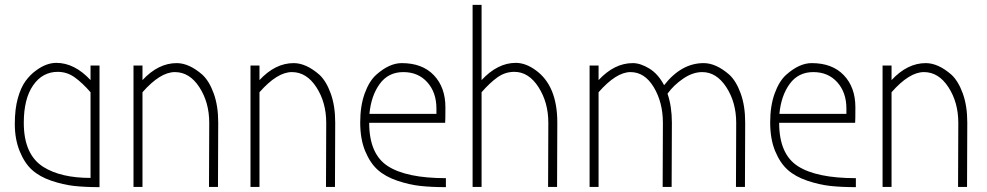

<svg xmlns="http://www.w3.org/2000/svg" viewBox="-20 -770 4068 791"><path d="M353 -500H390V1Q330 1 285 -4Q240 -9 191.5 -25.5Q143 -42 112 -70Q81 -98 61 -147.5Q41 -197 41 -259Q41 -321 53.5 -365.5Q66 -410 85.5 -436.5Q105 -463 129 -480Q171 -511 212 -511Q287 -511 353 -440ZM78 -264Q78 -133 159 -82Q231 -37 353 -37V-390Q319 -429 287.5 -451.5Q256 -474 218 -474Q155 -474 116.5 -418.5Q78 -363 78 -264Z M841 0 842 -264Q842 -348 801.5 -410.5Q761 -473 700.5 -473Q640 -473 567 -390V0H530V-500H567V-440Q632 -510 708 -510Q759 -510 814 -462Q842 -436 860.5 -385Q879 -334 879 -265L878 0Z M1323 0 1324 -264Q1324 -348 1283.5 -410.5Q1243 -473 1182.5 -473Q1122 -473 1049 -390V0H1012V-500H1049V-440Q1114 -510 1190 -510Q1241 -510 1296 -462Q1324 -436 1342.5 -385Q1361 -334 1361 -265L1360 0Z M1817 -36V1Q1757 1 1711.5 -4Q1666 -9 1617 -25.5Q1568 -42 1536.5 -70Q1505 -98 1484.5 -147.5Q1464 -197 1464 -265.5Q1464 -334 1482.5 -385Q1501 -436 1530 -462Q1584 -510 1635 -510Q1720 -510 1767.5 -460Q1815 -410 1815 -328Q1815 -273 1814 -264H1501Q1501 -135 1578 -85.5Q1655 -36 1817 -36ZM1778 -301V-323Q1778 -389 1740.5 -431Q1703 -473 1641.5 -473Q1580 -473 1544.5 -424.5Q1509 -376 1502 -301Z M2238 0 2239 -264Q2239 -348 2198.5 -411Q2158 -474 2099 -474Q2061 -474 2029.5 -451.5Q1998 -429 1964 -390V0H1927V-750H1964V-440Q2030 -511 2105 -511Q2146 -511 2188 -480Q2276 -416 2276 -265L2275 0Z M2710 0 2711 -264Q2711 -348 2673.5 -410.5Q2636 -473 2577.5 -473Q2519 -473 2446 -390V0H2409V-500H2446V-440Q2511 -510 2587 -510Q2618 -510 2654.5 -488Q2691 -466 2716 -419Q2787 -510 2879 -510Q2930 -510 2985 -462Q3013 -436 3031.5 -385Q3050 -334 3050 -265L3049 0H3012L3013 -264Q3013 -348 2972.5 -410.5Q2932 -473 2873 -473Q2834 -473 2794.5 -446Q2755 -419 2730 -384Q2748 -332 2748 -265L2747 0Z M3506 -36V1Q3446 1 3400.5 -4Q3355 -9 3306 -25.5Q3257 -42 3225.5 -70Q3194 -98 3173.5 -147.5Q3153 -197 3153 -265.5Q3153 -334 3171.5 -385Q3190 -436 3219 -462Q3273 -510 3324 -510Q3409 -510 3456.5 -460Q3504 -410 3504 -328Q3504 -273 3503 -264H3190Q3190 -135 3267 -85.5Q3344 -36 3506 -36ZM3467 -301V-323Q3467 -389 3429.5 -431Q3392 -473 3330.5 -473Q3269 -473 3233.5 -424.5Q3198 -376 3191 -301Z M3927 0 3928 -264Q3928 -348 3887.5 -410.5Q3847 -473 3786.5 -473Q3726 -473 3653 -390V0H3616V-500H3653V-440Q3718 -510 3794 -510Q3845 -510 3900 -462Q3928 -436 3946.5 -385Q3965 -334 3965 -265L3964 0Z"/></svg>

Font: Bubbler One
Style: Regular
Weight: 400
Designer: Brenda Gallo (gbrenda1987@gmail.com)
Foundry: Brenda Gallo
Version: Version 1.003